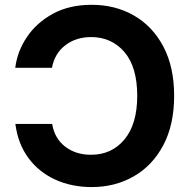

<svg xmlns="http://www.w3.org/2000/svg" viewBox="-20 -757 780 787"><path d="M356 -737.3Q452.6 -737.3 529.1 -693.4Q605.5 -649.4 649.7 -565.9Q693.8 -482.4 693.8 -364.3Q693.8 -245.6 649.4 -161.9Q605 -78.1 528.3 -34.2Q451.7 9.8 356 9.8Q273.4 9.8 206.5 -20.8Q139.6 -51.3 96.7 -109.1Q53.7 -167 43 -249H193.8Q203.6 -189.5 247.1 -156Q290.5 -122.6 353 -122.6Q438 -122.6 490.2 -185.5Q542.5 -248.5 542.5 -364.3Q542.5 -482.4 490 -543.7Q437.5 -605 353.5 -605Q291.5 -605 247.8 -571.5Q204.1 -538.1 192.9 -479H42.5Q50.8 -546.4 90.3 -605.2Q129.9 -664.1 197 -700.7Q264.2 -737.3 356 -737.3Z"/></svg>

Font: Inter-Bold
Style: Bold
Weight: 700
Designer: Rasmus Andersson
Foundry: rsms
Version: Version 4.000;git-a52131595